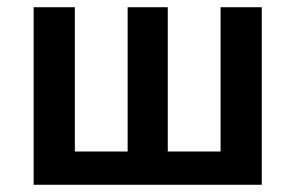

<svg xmlns="http://www.w3.org/2000/svg" viewBox="-20 -511 817 531"><path d="M73 0V-491H187V-92H333V-491H444V-92H590V-491H704V0Z"/></svg>

Font: Giro Semibold
Style: Regular
Weight: 600
Designer: Paul D. Hunt
Foundry: Adobe Systems Incorporated
Version: Version 1.000;PS 1.0;hotconv 1.0.88;makeotf.lib2.5.647800